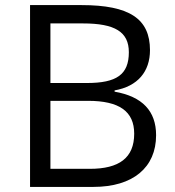

<svg xmlns="http://www.w3.org/2000/svg" viewBox="-20 -734 688 754"><path d="M98 -714V0H347C502 0 593 -76 593 -203C593 -298 539 -355 430 -374V-379C521 -395 569 -453 569 -537C569 -660 489 -714 300 -714ZM178 -408V-642H306C431 -642 486 -609 486 -529C486 -441 438 -408 321 -408ZM178 -338H326C448 -338 507 -297 507 -209C507 -114 448 -71 333 -71H178Z"/></svg>

Font: Frost Regular
Style: Regular
Weight: 400
Designer: Lee Frost
Foundry: Lee Frost for Ice Communication Norge AS
Version: Version 2.011;hotconv 1.0.107;makeotfexe 2.5.65593